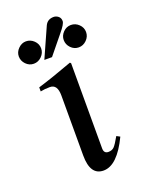

<svg xmlns="http://www.w3.org/2000/svg" viewBox="-130 -726 601 799"><g transform="rotate(-20 170.0 -326.0)"><path d="M217 -557Q217 -576 231.5 -591Q246 -606 266 -606Q286 -606 301 -591.5Q316 -577 316 -557Q316 -537 301 -522Q286 -507 266 -507Q246 -507 231.5 -522Q217 -537 217 -557ZM113 -507 172 -639Q183 -662 210 -662Q221 -662 230.5 -654.5Q240 -647 240 -633Q240 -620 213 -588L147 -507ZM18 -557Q18 -576 33 -591Q48 -606 67 -606Q87 -606 102 -591.5Q117 -577 117 -557Q117 -537 102 -522Q87 -507 67 -507Q47 -507 32.5 -522Q18 -537 18 -557ZM286 -107 301 -99Q249 10 188 10Q129 10 129 -78V-344Q129 -393 96 -393Q73 -393 54 -389V-407Q117 -426 209 -460L213 -456V-79Q213 -56 233 -56Q249 -56 258.5 -65.5Q268 -75 286 -107Z"/></g></svg>

Font: STIX Math
Style: Regular
Weight: 400
Designer: MicroPress Inc., with final additions and corrections provided by Coen Hoffman, Elsevier (retired)
Version: Version 1.1.1